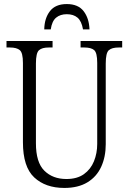

<svg xmlns="http://www.w3.org/2000/svg" viewBox="-20 -916 634 946"><path d="M297 10Q204 10 148.5 -42Q93 -94 93 -215V-606Q93 -656 77.5 -669Q62 -682 29 -682H12V-714H239V-682H220Q187 -682 172 -668.5Q157 -655 157 -603V-210Q157 -116 198.5 -75Q240 -34 307 -34Q360 -34 393.5 -58Q427 -82 443 -121.5Q459 -161 459 -207V-606Q459 -656 444 -669Q429 -682 396 -682H377V-714H582V-682H565Q531 -682 516 -668.5Q501 -655 501 -603V-205Q501 -143 478.5 -94Q456 -45 410.5 -17.5Q365 10 297 10ZM198 -771Q199 -826 226 -861Q253 -896 309 -896Q365 -896 392 -861Q419 -826 421 -771H389Q382 -812 362 -829Q342 -846 309 -846Q277 -846 256.5 -829Q236 -812 230 -771Z"/></svg>

Font: Noto Serif Condensed Light
Style: Regular
Weight: 300
Width: 3
Designer: Monotype Design Team
Foundry: Monotype Imaging Inc.
Version: Version 2.013